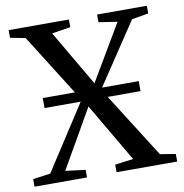

<svg xmlns="http://www.w3.org/2000/svg" viewBox="-82 -821 862 899"><g transform="rotate(-10 348.5 -371.5)"><path d="M93 -47.5 297.5 -363 90 -692.5 18 -706.5V-743H304.5V-706.5L216 -692.5L370.5 -428L527 -693L438.5 -706.5V-743H675V-706.5L596 -693L396 -393L614.5 -48L688 -36L688.5 0H400V-36L487 -47.5L324 -326L164.5 -48L259.5 -36V0H10V-36ZM576.5 -402V-354.5H120V-402Z"/></g></svg>

Font: Merriweather 72pt
Style: Regular
Weight: 400
Version: Version 2.100